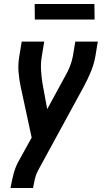

<svg xmlns="http://www.w3.org/2000/svg" viewBox="-20 -729 540 964"><path d="M33 215 34 208Q40 176 48 144.5Q56 113 72 83L139 -38L84 -293Q76 -330 73 -368.5Q70 -407 77 -447L89 -520H202L190 -447Q184 -412 186 -378Q188 -344 193 -312L217 -181L303 -339Q304 -341 305 -342.5Q306 -344 307 -345V-346Q321 -370 331 -395.5Q341 -421 346 -447L358 -520H471L459 -447Q452 -407 436 -368.5Q420 -330 400 -293L170 129Q160 148 155.5 168Q151 188 147 208L146 215ZM455 -631H155L154 -709H454Z"/></svg>

Font: Iosevka Term Curly Oblique
Style: Bold
Weight: 700
Italic angle: -9°
Designer: Belleve Invis
Foundry: Belleve Invis
Version: Version 32.3.0